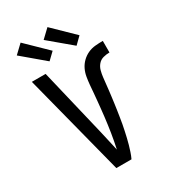

<svg xmlns="http://www.w3.org/2000/svg" viewBox="-233 -1095 1066 1207"><g transform="rotate(-30 300.0 -492.0)"><path d="M245 0 182 -245 56 -735H156L273 -245Q281 -209 289.5 -172.5Q298 -136 306 -99Q312 -126 317 -153Q322 -180 326.5 -207.5Q331 -235 334.5 -262Q338 -289 341.5 -316.5Q345 -344 347.5 -371.5Q350 -399 353 -426.5Q356 -454 358 -481.5Q360 -509 362.5 -536Q365 -563 369.5 -590.5Q374 -618 386 -643Q398 -668 418 -687.5Q438 -707 463 -718.5Q488 -730 516 -732.5Q544 -735 571 -735V-651Q548 -651 525.5 -645Q503 -639 488 -621.5Q473 -604 467 -581.5Q461 -559 458.5 -536.5Q456 -514 453.5 -491Q451 -468 448.5 -445.5Q446 -423 443 -400.5Q440 -378 437 -355Q434 -332 430.5 -309.5Q427 -287 423.5 -264.5Q420 -242 416 -219.5Q412 -197 407 -175Q402 -153 397 -130.5Q392 -108 385.5 -86Q379 -64 372 -42.5Q365 -21 355 0ZM413 -791 252 -926 313 -984 462 -839ZM217 -791 57 -926 118 -984 267 -839Z"/></g></svg>

Font: Iosevka Fixed Medium Extended
Style: Regular
Weight: 500
Width: 7
Monospace: yes
Designer: Belleve Invis
Foundry: Belleve Invis
Version: Version 24.1.1; ttfautohint (v1.8.4)